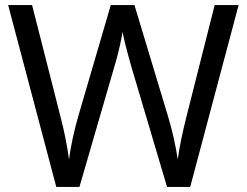

<svg xmlns="http://www.w3.org/2000/svg" viewBox="-20 -734 970 754"><path d="M917 -714 727 0H636L497 -468Q489 -497 481 -526Q473 -555 468 -577.5Q463 -600 461 -609Q460 -596 450.5 -553.5Q441 -511 427 -465L292 0H201L12 -714H106L217 -278Q229 -232 237.5 -189Q246 -146 251 -108Q256 -147 266 -193Q276 -239 289 -283L415 -714H508L639 -280Q653 -234 663 -188.5Q673 -143 678 -108Q683 -145 692 -188.5Q701 -232 713 -279L823 -714Z"/></svg>

Font: Noto Sans Hebrew Droid SemiBold
Style: Regular
Weight: 600
Designer: Monotype Design Team
Foundry: Monotype Imaging Inc.
Version: Version 1.100; ttfautohint (v1.8.4.7-5d5b)